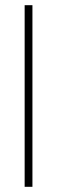

<svg xmlns="http://www.w3.org/2000/svg" viewBox="-20 -720 220 740"><path d="M75 0V-700H105V0Z"/></svg>

Font: Urbanist Thin
Style: Regular
Weight: 100
Designer: Corey Hu
Foundry: Corey Hu
Version: Version 1.330; ttfautohint (v1.8.4.7-5d5b)